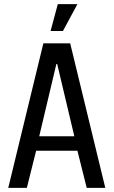

<svg xmlns="http://www.w3.org/2000/svg" viewBox="-20 -910 550 930"><path d="M20 0 190 -700H320L490 0H400L355 -180H155L110 0ZM170 -250H340L257 -600H253ZM225 -760 260 -890H355L285 -760Z"/></svg>

Font: Cuprum
Style: Regular
Weight: 400
Designer: Jovanny Lemonad
Foundry: Jovanny Lemonad
Version: Version 3.000